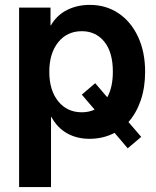

<svg xmlns="http://www.w3.org/2000/svg" viewBox="-20 -546 626 770"><path d="M56.6 204.1V-515.6H182.6V-444.3H184.1Q208 -485.4 248.8 -505.9Q289.6 -526.4 339.8 -526.4Q405.8 -526.4 455.8 -492.4Q505.9 -458.5 533.9 -397.9Q562 -337.4 562 -258.3Q562 -194.8 544.4 -143.6Q526.9 -92.3 495.1 -56.6L546.4 2.9L492.2 48.8L439.5 -13.2Q394 10.7 338.9 10.7Q288.1 10.7 248.8 -11.5Q209.5 -33.7 186 -77.1H184.6V204.1ZM361.8 -212.4 410.2 -155.8Q432.6 -196.3 432.6 -258.3Q432.6 -336.4 398.4 -378.7Q364.3 -420.9 308.1 -420.9Q249 -420.9 213.4 -376.5Q177.7 -332 177.7 -258.3Q177.7 -184.1 213.4 -139.9Q249 -95.7 308.1 -95.7Q336.4 -95.7 359.4 -106.4L308.1 -166.5Z"/></svg>

Font: Inter Display Semi Bold
Style: Regular
Weight: 600
Designer: Rasmus Andersson
Foundry: rsms
Version: Version 4.000;git-37864ae